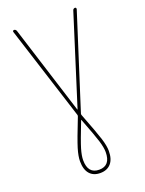

<svg xmlns="http://www.w3.org/2000/svg" viewBox="-175 -812 850 1125"><g transform="rotate(-20 250.0 -249.5)"><path d="M249 -99.6Q204.1 14.6 191.9 56.2Q179.7 97.7 179.7 125Q179.7 210 250 210Q320.3 210 320.3 125Q320.3 97.7 307.6 55.7Q294.9 13.7 251 -99.6Q251 -100.6 250 -100.6Q249 -100.6 249 -99.6ZM239.3 -134.8 52.7 -719.7Q50.8 -723.6 53.2 -727.1Q55.7 -730.5 59.6 -730.5Q69.3 -730.5 74.2 -719.7L249 -166Q249 -165 250 -165Q251 -165 251 -166L425.8 -719.7Q428.7 -729.5 440.4 -730.5Q443.4 -730.5 445.8 -727.1Q448.2 -723.6 447.3 -719.7L260.7 -134.8Q259.8 -131.8 261.7 -126Q310.5 0 325.2 46.9Q339.8 93.8 339.8 125Q339.8 176.8 315.9 203.6Q292 230.5 249.5 230.5Q207 230.5 183.6 203.6Q160.2 176.8 160.2 125Q160.2 93.8 174.3 46.9Q188.5 0 238.3 -126Q240.2 -131.8 239.3 -134.8Z"/></g></svg>

Font: Rounded-X Mgen+ 2m thin
Style: Regular
Weight: 100
Designer: [Source Han Sans]
Ryoko NISHIZUKA  (kana & ideographs); Paul D. Hunt (Latin, Greek & Cyrillic); Wenlong ZHANG  (bopomofo
Version: Version 1.059.20150602